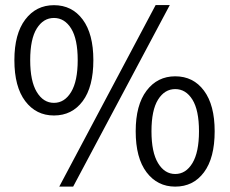

<svg xmlns="http://www.w3.org/2000/svg" viewBox="-20 -709 887 742"><path d="M188.5 -262.7Q119.6 -262.7 77.6 -318.1Q35.6 -373.5 35.6 -476.6Q35.6 -578.1 77.6 -633.5Q119.6 -689 188.5 -689Q258.3 -689 299.6 -633.5Q340.8 -578.1 340.8 -476.6Q340.8 -373.5 299.6 -318.1Q258.3 -262.7 188.5 -262.7ZM188.5 -311.5Q229.5 -311.5 254.9 -353.5Q280.3 -395.5 280.3 -476.6Q280.3 -558.1 254.9 -598.9Q229.5 -639.6 188.5 -639.6Q147.5 -639.6 122.1 -598.9Q96.7 -558.1 96.7 -476.6Q96.7 -395.5 122.1 -353.5Q147.5 -311.5 188.5 -311.5ZM209 12.2 581.5 -689.5H636.2L262.7 12.2ZM657.2 12.2Q588.4 12.2 546.4 -43.2Q504.4 -98.6 504.4 -201.7Q504.4 -303.2 546.4 -358.6Q588.4 -414.1 657.2 -414.1Q727.1 -414.1 768.3 -358.6Q809.6 -303.2 809.6 -201.7Q809.6 -98.6 768.3 -43.2Q727.1 12.2 657.2 12.2ZM657.2 -36.6Q698.2 -36.6 723.6 -78.6Q749 -120.6 749 -201.7Q749 -283.2 723.6 -324Q698.2 -364.7 657.2 -364.7Q616.2 -364.7 590.8 -324Q565.4 -283.2 565.4 -201.7Q565.4 -120.6 590.8 -78.6Q616.2 -36.6 657.2 -36.6Z"/></svg>

Font: Akatab
Style: Regular
Weight: 400
Designer: SIL Global
Foundry: SIL Global
Version: Version 4.100